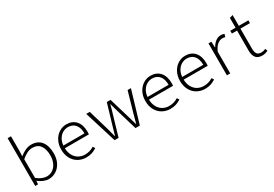

<svg xmlns="http://www.w3.org/2000/svg" viewBox="40 -1759 3910 2743"><g transform="rotate(-30 1994.5 -387.5)"><path d="M149 -54H146L141 0H95V-788H150V-561L147 -460Q194 -498 242.5 -519.5Q291 -541 337 -541Q446 -541 502 -469Q558 -397 558 -271Q558 -184 525 -120Q492 -56 436 -21.5Q380 13 315 13Q276 13 232.5 -4.5Q189 -22 149 -54ZM501 -271Q501 -373 459 -433Q417 -493 327 -493Q248 -493 150 -409V-101Q192 -67 233.5 -50.5Q275 -34 310 -34Q365 -34 408.5 -64Q452 -94 476.5 -148Q501 -202 501 -271Z M676 -263Q676 -346 710 -409.5Q744 -473 799.5 -507Q855 -541 918 -541Q1017 -541 1073.5 -476.5Q1130 -412 1130 -296Q1130 -268 1128 -255H731Q733 -185 761 -134.5Q789 -84 835.5 -58Q882 -32 938 -32Q1020 -32 1086 -75L1108 -39Q1068 -14 1027.5 -0.5Q987 13 933 13Q862 13 803 -20.5Q744 -54 710 -116.5Q676 -179 676 -263ZM1080 -299Q1080 -394 1036.5 -444.5Q993 -495 918 -495Q876 -495 836 -474Q796 -453 767 -408.5Q738 -364 732 -299Z M1241 -527H1299L1398 -190L1435 -49H1439L1459 -117Q1469 -157 1480 -190L1580 -527H1642L1742 -190L1783 -49H1788L1826 -190L1923 -527H1978L1821 0H1749L1653 -322L1631 -399Q1618 -452 1611 -473H1607Q1583 -378 1564 -319L1470 0H1404Z M2064 -263Q2064 -346 2098 -409.5Q2132 -473 2187.5 -507Q2243 -541 2306 -541Q2405 -541 2461.5 -476.5Q2518 -412 2518 -296Q2518 -268 2516 -255H2119Q2121 -185 2149 -134.5Q2177 -84 2223.5 -58Q2270 -32 2326 -32Q2408 -32 2474 -75L2496 -39Q2456 -14 2415.5 -0.5Q2375 13 2321 13Q2250 13 2191 -20.5Q2132 -54 2098 -116.5Q2064 -179 2064 -263ZM2468 -299Q2468 -394 2424.5 -444.5Q2381 -495 2306 -495Q2264 -495 2224 -474Q2184 -453 2155 -408.5Q2126 -364 2120 -299Z M2636 -263Q2636 -346 2670 -409.5Q2704 -473 2759.5 -507Q2815 -541 2878 -541Q2977 -541 3033.5 -476.5Q3090 -412 3090 -296Q3090 -268 3088 -255H2691Q2693 -185 2721 -134.5Q2749 -84 2795.5 -58Q2842 -32 2898 -32Q2980 -32 3046 -75L3068 -39Q3028 -14 2987.5 -0.5Q2947 13 2893 13Q2822 13 2763 -20.5Q2704 -54 2670 -116.5Q2636 -179 2636 -263ZM3040 -299Q3040 -394 2996.5 -444.5Q2953 -495 2878 -495Q2836 -495 2796 -474Q2756 -453 2727 -408.5Q2698 -364 2692 -299Z M3257 -527H3304L3309 -430H3312Q3340 -481 3380 -511Q3420 -541 3469 -541Q3500 -541 3523 -529L3510 -484Q3488 -490 3461 -490Q3421 -490 3381.5 -458.5Q3342 -427 3312 -357V0H3257Z M3702 -152V-481H3617V-527H3704V-689L3758 -705V-527H3915V-481H3758V-148Q3758 -93 3778 -64.5Q3798 -36 3850 -36Q3885 -36 3920 -53L3934 -15Q3913 -4 3888 2.5Q3863 9 3842 9Q3766 9 3734 -33Q3702 -75 3702 -152Z"/></g></svg>

Font: Nebula Sans Light
Style: Regular
Weight: 300
Designer: Paul D. Hunt for Adobe (as Source Sans)
Foundry: Nebula Entertainment & Broadcasting LLC
Version: Version 1.010